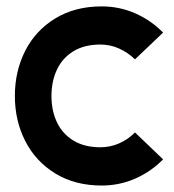

<svg xmlns="http://www.w3.org/2000/svg" viewBox="-20 -560 537 594"><path d="M397.6 -150.2 484.6 -67Q447 -28.8 398.2 -7.4Q349.4 14 294.6 14Q212.2 14 151.3 -23.2Q90.4 -60.4 58.2 -123.5Q26 -186.6 26 -263Q26 -340 58.2 -403.1Q90.4 -466.2 151.3 -503.2Q212.2 -540.2 294.6 -540.2Q349.4 -540.2 398.2 -518.8Q447 -497.4 484.6 -459.2L397.6 -376.4Q375.8 -397.6 348.4 -409.9Q321 -422.2 290.6 -422.2Q241.2 -422.2 207.2 -401.5Q173.2 -380.8 156.2 -344.6Q139.2 -308.4 139.2 -263Q139.2 -217.6 156.2 -181.7Q173.2 -145.8 207.2 -125.1Q241.2 -104.4 290.6 -104.4Q321 -104.4 348.4 -116.4Q375.8 -128.4 397.6 -150.2Z"/></svg>

Font: SUIT Variable
Style: Regular
Weight: 400
Designer: Sunn Youn; Korean Glyphs from Source Han Sans (Sandoll Communications; Soo-young Jang, Joo-yeon Kang)
Foundry: Sunn
Version: Version 1.150;FEAKit 1.0